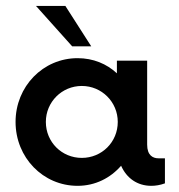

<svg xmlns="http://www.w3.org/2000/svg" viewBox="-20 -615 600 644"><path d="M286.1 -459.5 199.2 -595.2H100.6L222.2 -459.5ZM511.7 -84C492.7 -84 473.6 -93.8 473.6 -129.9V-411.6H372.1V-369.1C337.9 -400.9 292.5 -419.9 240.2 -419.9C124.5 -419.9 32.2 -325.2 32.2 -206.1C32.2 -86.4 124.5 8.3 240.2 8.3C299.8 8.3 350.6 -18.1 386.2 -59.1C404.8 -17.1 440.9 8.3 487.3 8.3C501.5 8.3 517.1 5.9 533.2 0V-84ZM254.4 -85.4C187.5 -85.4 133.8 -138.2 133.8 -206.1C133.8 -272.9 187.5 -326.7 254.4 -326.7C321.3 -326.7 375 -272.9 375 -206.1C375 -138.2 321.3 -85.4 254.4 -85.4Z"/></svg>

Font: Now SemiBold
Style: Regular
Weight: 600
Designer: Alfredo Marco Pradil
Foundry: Alfredo Marco Pradil
Version: Version 1.200;hotconv 1.0.109;makeotfexe 2.5.65596